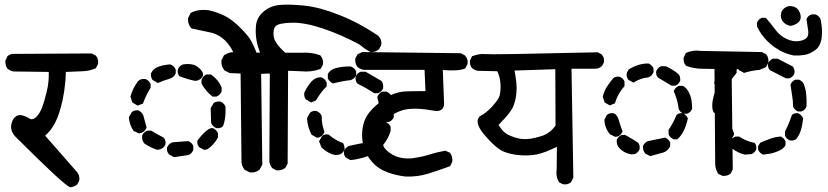

<svg xmlns="http://www.w3.org/2000/svg" viewBox="-20 -790 3540 821"><path d="M280.8 10.7Q267.1 6.8 211.2 -44.9Q155.3 -96.7 43 -208.5L42.5 -209V-209.5Q24.9 -230.5 27.8 -253.4Q30.8 -276.4 43 -288.1Q55.7 -301.3 75.2 -296.9Q83.5 -294.4 91.6 -291Q99.6 -287.6 106.9 -282.7Q117.2 -275.9 131.3 -286.6Q147.5 -299.3 158.7 -327.6Q170.4 -357.4 180.2 -399.9Q189.9 -439.5 188.5 -482.4L39.1 -484.4H38.6H38.1Q23.9 -486.8 13.2 -495.6L12.2 -496.1L11.7 -496.6Q2 -511.2 2.9 -529.8V-530.8L3.4 -531.7L11.2 -548.3L11.7 -549.3L12.7 -550.3Q25.4 -561.5 45.4 -559.6L370.1 -561.5H371.6L372.6 -561L388.2 -553.2L389.2 -552.7L390.1 -551.8Q401.4 -539.1 399.4 -518.1V-517.1L398.9 -516.1L391.1 -500.5L390.1 -498.5L388.2 -497.6Q376 -492.2 362.3 -489Q348.6 -485.8 333.5 -485.4Q320.3 -484.9 302.2 -484.1Q284.2 -483.4 261.7 -482.4Q261.2 -462.4 259.5 -442.4Q257.8 -422.4 254.9 -402.8Q252 -383.3 248 -363.8Q234.9 -301.8 214.8 -263.2Q205.6 -246.1 194.8 -232.7Q184.1 -219.2 172.9 -210L309.1 -54.7Q321.3 -40 319.3 -20V-19L318.8 -18.1L311 -2.4L310.1 -1L309.1 0Q297.4 8.3 283.2 10.7H281.7Z M1047.4 -53.2 1027.8 -63 1026.4 -63.5 1025.9 -64.5Q1015.1 -77.6 1012.7 -95.2V-95.7L1008.8 -475.6L963.9 -477.5H962.4L961.4 -478L941.9 -487.8L940.9 -488.3L939.9 -489.3Q924.8 -506.8 926.8 -530.8V-531.7L927.2 -532.7L937 -552.2L938 -553.7L939.5 -554.7Q949.7 -561 959.5 -564.2Q969.2 -567.4 977.5 -566.9Q964.4 -594.7 942.4 -617.2Q939.5 -619.6 936.3 -622.3Q933.1 -625 929.9 -627.7Q926.8 -630.4 923.3 -632.6Q919.9 -634.8 916.5 -636.7Q913.1 -638.7 909.7 -640.4Q906.2 -642.1 902.3 -643.8Q898.4 -645.5 894.5 -647Q890.6 -648.4 886.7 -649.4Q882.8 -650.4 878.4 -651.4Q839.8 -660.2 800.8 -668L798.8 -668.5L797.4 -669.9Q782.2 -687.5 784.2 -711.4V-712.4L784.7 -713.4L794.4 -732.9L795.4 -734.9L797.4 -735.8Q830.1 -752 873 -746.1H873.5Q909.2 -737.8 940.9 -722.2Q973.1 -706.1 1007.8 -670.9Q1025.4 -653.8 1037.4 -638.9Q1049.3 -624 1056.2 -611.3Q1062 -599.6 1067.4 -587.9Q1072.8 -576.2 1077.1 -564.5L1132.3 -566.4Q1169.4 -570.3 1198.2 -552.7L1199.2 -552.2L1199.7 -551.8Q1206.5 -543.9 1209.2 -533.9Q1211.9 -523.9 1210.9 -512.2V-511.2L1210.4 -510.3L1200.7 -490.7L1199.7 -489.3L1198.2 -488.3Q1167.5 -469.7 1126.5 -475.6L1096.7 -474.1L1101.6 -87.9V-86.4L1101.1 -85L1090.3 -65.4L1089.4 -64.5L1088.9 -64Q1081.1 -57.1 1071 -54.4Q1061 -51.8 1049.3 -52.7H1048.3ZM722.7 -118.7 703.1 -129.4 702.1 -130.4 701.7 -131.3Q691.9 -143.1 694.3 -159.2V-159.7L694.8 -160.6Q701.7 -175.3 716.8 -181.2L717.3 -181.6H718.3Q750.5 -183.6 783.7 -186.5H785.2L786.6 -186Q800.3 -180.2 806.2 -166.5L806.6 -165V-164.1V-150.4V-149.4L806.2 -148.4Q800.3 -133.3 786.6 -127.4L785.6 -127H785.2L726.6 -118.2H724.6ZM650.4 -149.9Q624.5 -158.7 599.6 -174.8L598.6 -175.3L598.1 -175.8Q585.4 -189.5 587.9 -209.5V-210.4L588.4 -211.4Q589.8 -214.8 591.8 -217.8Q593.8 -220.7 596.4 -223.1Q599.1 -225.6 602.3 -227.5Q605.5 -229.5 609.4 -231L610.4 -231.4H611.3H625H626.5L627.9 -230.5Q653.3 -214.8 679.7 -201.7L680.7 -200.7L681.2 -199.7Q689.9 -189 687.5 -172.9V-172.4L687 -171.4Q685.1 -167 682.1 -163.1Q679.2 -159.2 675 -156.5Q670.9 -153.8 666 -151.9L665.5 -151.4H665L653.3 -149.4H651.9ZM851.6 -149.9 833 -159.7 832 -160.2 831.5 -161.1Q821.8 -171.9 824.2 -188.5L824.7 -189.9L825.7 -191.4Q839.8 -209 850.6 -220Q861.3 -231 871.3 -237.1Q881.3 -243.2 889.2 -242.2H890.1L891.1 -241.7Q897.9 -238.8 903.1 -233.6Q908.2 -228.5 911.6 -221.2L912.1 -220.2V-218.8V-203.1V-201.7L911.1 -200.2Q905.8 -190.9 899.2 -182.4Q892.6 -173.8 884.8 -166.3Q877 -158.7 867.7 -152.3L866.7 -151.9L865.2 -151.4L855.5 -149.4L853.5 -148.9ZM572.8 -220.2 553.2 -229 551.8 -229.5 550.8 -231Q533.2 -256.8 531.2 -287.6V-289.6L532.2 -291L543 -309.6L543.5 -310.5L543.9 -311Q553.7 -319.3 569.8 -318.4H570.8L571.8 -317.9Q586.4 -311 592.3 -297.4V-296.9L592.8 -296.4Q599.6 -272 606.4 -246.6L606.9 -244.6L606 -243.2Q603 -235.4 597.9 -230.2Q592.8 -225.1 585 -222.2L584.5 -221.7L576.7 -219.7L574.7 -219.2ZM903.8 -242.7Q889.2 -249.5 883.3 -263.2L882.8 -264.2V-265.6L880.9 -326.2V-327.6L881.8 -329.1L892.6 -347.7L893.1 -348.6L894 -349.6Q905.8 -357.9 922.9 -355.5H923.3L924.3 -355Q928.7 -353 932.4 -350.1Q936 -347.2 939 -343.5Q941.9 -339.8 943.8 -335.4L944.3 -334.5V-333Q946.3 -282.2 934.1 -252L933.6 -250.5L932.6 -249.5Q921.9 -239.7 905.3 -242.2H904.8ZM566.4 -339.8 547.9 -350.6 545.9 -351.6 545.4 -353.5 538.6 -374 537.6 -376 538.1 -377.4Q547.4 -412.6 570.3 -442.9L570.8 -443.4L571.3 -443.8Q583 -454.6 601.1 -452.1H602.1L603 -451.7Q616.7 -445.8 623.5 -432.1L624 -431.2V-429.7V-416V-414.6L623 -413.1Q604 -382.3 592.3 -349.6L591.3 -347.2L588.9 -346.2L571.3 -339.4L568.8 -338.4ZM887.2 -378.4Q859.9 -399.4 842.3 -431.6L841.8 -433.1V-434.6V-448.2V-449.2L842.3 -450.2Q845.2 -457.5 850.1 -462.9Q855 -468.3 861.8 -471.2L863.3 -471.7H864.3H879.9H881.8L883.3 -470.7Q914.1 -449.2 927.2 -416.5L927.7 -415V-414.1V-400.4V-398.9L927.2 -397.9Q920.4 -383.3 906.7 -377.4L905.3 -377H904.3H890.6H888.7ZM652.3 -436.5 633.8 -447.3 632.8 -447.8 631.8 -448.7Q623.5 -460.4 626 -476.6V-477.5L626.5 -478Q636.2 -498 659.2 -505.4Q680.7 -512.7 706.5 -514.6H708L709 -514.2Q725.1 -508.3 731 -493.2L731.4 -492.2V-491.2V-477.5V-476.6L731 -475.6Q725.1 -459 701.7 -452.1Q681.6 -446.8 657.7 -436L654.8 -435.1ZM813.5 -444.3Q780.8 -451.2 749 -463.4L747.6 -463.9L746.6 -465.3Q737.8 -476.1 740.2 -492.2V-492.7L740.7 -493.2Q746.6 -508.3 761.7 -514.2L762.2 -514.6H762.7Q776.4 -516.6 787.8 -516.1Q799.3 -515.6 809.3 -512.5Q819.3 -509.3 826.7 -502.9Q849.6 -484.9 848.6 -468.3V-467.3L848.1 -466.3Q846.7 -463.9 845.5 -461.9Q844.2 -460 842.8 -458Q841.3 -456.1 839.6 -454.3Q837.9 -452.6 835.9 -451.4Q834 -450.2 831.8 -449Q829.6 -447.8 827.6 -446.8L826.7 -446.3H826.2L815.4 -444.3H814.5Z M1161.1 -62 1144.5 -70.8 1143.6 -71.8 1143.1 -72.8Q1134.3 -83.5 1131.8 -98.6V-99.1V-99.6L1133.8 -483.4L1023.4 -480.5H1022.5L1021 -481L1003.4 -488.8L1002 -489.3L1001 -490.7Q995.6 -498.5 993.4 -507.6Q991.2 -516.6 992.2 -526.9V-527.8L992.7 -528.8L1000.5 -545.4L1001.5 -547.4L1002.9 -548.3Q1024.9 -559.6 1052.2 -558.6Q1073.7 -557.6 1094.2 -559.6Q1082.5 -587.9 1077.1 -616.2Q1071.3 -648.4 1074.7 -681.6Q1078.6 -716.8 1107.9 -741.2Q1137.2 -765.6 1177.2 -769Q1215.8 -772.5 1280.3 -766.1Q1345.2 -759.8 1429.2 -726.6Q1513.7 -693.8 1596.2 -637.7L1596.7 -637.2Q1602.1 -632.3 1605.5 -626.2Q1608.9 -620.1 1610.1 -613.3Q1611.3 -606.4 1610.4 -598.6V-597.7L1609.9 -596.7L1601.1 -580.1L1600.6 -579.6L1599.6 -578.6Q1585.9 -566.4 1564.9 -567.4H1563.5L1562.5 -568.4L1541 -581.1H1540.5V-581.5L1517.1 -599.6Q1478.5 -620.6 1439.9 -637.5Q1401.4 -654.3 1361.3 -668Q1282.2 -694.3 1227.1 -692.9Q1173.3 -691.4 1159.7 -679.2Q1147 -667.5 1149.9 -636.7Q1152.8 -606 1199.7 -564.5H1269.5Q1310.5 -567.4 1347.7 -554.2L1349.1 -553.7L1350.1 -552.7Q1363.3 -537.1 1361.3 -516.1V-514.6L1360.8 -513.7L1352.1 -497.1L1350.6 -495.1L1348.6 -494.6Q1310.5 -480.5 1264.2 -485.4L1211.9 -487.3L1210 -92.8V-91.3L1209.5 -89.8L1200.7 -73.2L1199.7 -72.3L1199.2 -71.8Q1185.5 -60.5 1163.6 -61.5H1162.6ZM1477.5 -106 1459 -115.7 1458 -116.7 1457.5 -117.7Q1448.7 -128.4 1451.2 -144.5V-145L1451.7 -146Q1453.6 -150.4 1456.5 -154.1Q1459.5 -157.7 1463.1 -160.6Q1466.8 -163.6 1471.2 -165.5H1471.7L1472.2 -166Q1510.7 -174.8 1549.8 -181.6L1551.8 -182.1L1553.2 -181.2Q1560.1 -177.7 1564.9 -172.6Q1569.8 -167.5 1572.8 -160.6L1573.2 -159.2V-158.2V-145.5V-144.5L1572.8 -143.6Q1570.8 -138.7 1568.1 -134.5Q1565.4 -130.4 1561.5 -127.4Q1557.6 -124.5 1553.2 -122.6H1552.7Q1546.4 -120.1 1539.6 -117.9Q1532.7 -115.7 1525.6 -114Q1518.6 -112.3 1511.2 -110.6Q1503.9 -108.9 1496.3 -107.7Q1488.8 -106.4 1481.4 -105.5H1479.5ZM1413.6 -127Q1384.8 -133.3 1362.3 -152.8L1355.5 -158.7L1354.5 -159.7L1354 -161.1L1345.2 -183.6L1344.2 -186L1345.7 -188.5L1356.4 -207L1356.9 -208L1357.4 -208.5Q1367.2 -217.3 1383.8 -214.8L1385.3 -214.4L1386.7 -213.4Q1416 -189 1444.3 -179.2L1446.3 -178.7L1447.3 -177.2Q1454.1 -166.5 1453.1 -150.9V-149.9L1452.6 -148.9Q1451.7 -147 1450.7 -145.3Q1449.7 -143.6 1448.5 -141.8Q1447.3 -140.1 1445.8 -138.7Q1444.3 -137.2 1442.9 -135.7Q1441.4 -134.3 1439.7 -133.1Q1438 -131.8 1436 -130.9Q1434.1 -129.9 1431.6 -129.4L1431.2 -128.9H1430.7L1416 -127H1415ZM1592.8 -160.2 1574.2 -170.9 1573.2 -171.4 1572.8 -171.9Q1568.4 -176.8 1566.9 -183.6Q1565.4 -190.4 1566.4 -198.2V-199.2L1567.4 -200.2Q1585.9 -230.5 1601.1 -260.7L1601.6 -261.7L1602.5 -262.2Q1612.3 -271 1628.9 -268.6H1629.4L1630.4 -268.1Q1637.2 -265.1 1642.1 -260.3Q1647 -255.4 1649.9 -248.5L1650.4 -247.1V-246.1V-230.5V-229.5L1649.9 -228.5Q1645 -212.4 1636.7 -197.3Q1628.4 -182.1 1616.7 -168L1615.7 -167L1614.7 -166.5L1598.1 -159.7L1595.2 -158.7ZM1333 -202.1 1314.5 -212.9 1313 -213.4 1312 -214.8Q1294.9 -246.6 1293 -282.7V-284.7L1293.5 -286.1L1305.2 -307.6L1306.2 -308.6L1307.1 -309.1Q1317.9 -317.9 1333 -315.4H1333.5L1334 -314.9Q1341.3 -312 1346.7 -307.1Q1352.1 -302.2 1355 -295.4L1355.5 -293.9V-293Q1355.5 -281.7 1356.7 -270.5Q1357.9 -259.3 1360.6 -248.5Q1363.3 -237.8 1366.7 -227.5L1367.7 -225.6L1366.7 -223.1Q1364.7 -218.8 1361.8 -215.1Q1358.9 -211.4 1355.2 -208.5Q1351.6 -205.6 1347.2 -203.6H1346.7L1346.2 -203.1L1337.4 -201.2L1335 -200.7ZM1625.5 -269Q1617.7 -272.9 1612.1 -279.1Q1606.4 -285.2 1604 -293L1603.5 -293.9V-294.9Q1603.5 -335.9 1593.8 -373.5L1593.3 -375.5L1594.2 -377.4Q1600.1 -391.1 1613.8 -397.9L1614.7 -398.4H1616.2H1630.9H1632.3L1633.3 -397.9Q1640.1 -394.5 1645 -390.4Q1649.9 -386.2 1653.6 -380.6Q1657.2 -375 1659.2 -368.7V-368.2V-367.7L1664.1 -291.5V-290L1663.6 -288.6Q1657.7 -274.9 1644 -269L1642.6 -268.6H1641.6H1627.9H1626.5ZM1307.6 -353.5 1289.1 -364.3 1288.1 -364.7 1287.1 -365.7Q1278.8 -377.4 1281.2 -393.6V-394L1281.7 -395Q1285.6 -403.8 1290.5 -412.1Q1295.4 -420.4 1300.8 -427.7Q1306.2 -435.1 1312 -441.4Q1321.8 -451.7 1332.8 -456.1Q1343.8 -460.4 1355.5 -459H1356.4L1356.9 -458.5Q1360.4 -456.5 1363.3 -454.3Q1366.2 -452.1 1368.7 -449.7Q1371.1 -447.3 1373 -444.3Q1375 -441.4 1376.5 -438L1377 -436.5V-435.5V-422.9V-420.4L1375 -418.5Q1355 -400.4 1332 -362.3L1331.1 -360.4L1329.6 -359.9L1313 -353L1310.1 -352.1ZM1578.6 -392.6Q1545.9 -414.1 1509.3 -432.1L1507.8 -433.1L1506.8 -434.1Q1498.5 -445.8 1501 -461.9V-462.4L1501.5 -463.4Q1507.3 -477.1 1521 -482.9L1522.5 -483.4H1523.4H1542H1543.5L1544.9 -482.4L1610.4 -444.3L1611.3 -443.8L1612.3 -442.9Q1616.2 -437 1617.7 -429.4Q1619.1 -421.9 1618.2 -413.6V-412.6L1617.7 -411.6Q1611.8 -397.9 1598.1 -392.1L1596.7 -391.6H1595.7H1582H1580.1ZM1402.8 -434.1Q1389.2 -439.9 1382.3 -453.6L1381.8 -454.6V-456.1V-471.7V-473.1L1382.3 -474.1Q1385.3 -480 1390.1 -484.9Q1395 -489.7 1401.6 -493.2Q1408.2 -496.6 1417 -499Q1441.4 -505.9 1478.5 -505.9H1479.5L1480.5 -505.4Q1495.6 -500 1502.4 -485.8L1502.9 -484.9V-483.4V-469.7V-468.3L1502.4 -467.3Q1495.6 -453.1 1480.5 -447.8L1480 -447.3H1479Q1460.4 -445.3 1442.4 -441.9Q1424.3 -438.5 1406.7 -433.6L1404.8 -433.1Z M1713.4 -35.2Q1672.4 -40 1635.7 -53.7Q1598.1 -67.4 1572.8 -95.7Q1547.4 -124 1538.1 -152.8Q1528.3 -181.6 1528.3 -212.4Q1528.3 -243.2 1537.6 -270.5Q1542 -284.2 1551 -298.1Q1560.1 -312 1573.2 -325.2Q1599.6 -352.1 1636.7 -375Q1673.8 -398.4 1721.2 -399.4Q1726.1 -399.4 1731.4 -399.7Q1736.8 -399.9 1741.7 -399.9Q1746.6 -399.9 1751.7 -399.9Q1756.8 -399.9 1761.7 -400.1Q1766.6 -400.4 1771.5 -400.4Q1776.4 -400.4 1781 -400.4Q1785.6 -400.4 1790.3 -400.4Q1794.9 -400.4 1799.3 -400.4L1795.4 -491.2H1537.1H1536.6H1536.1Q1521 -493.7 1510.3 -502.4H1509.8L1509.3 -502.9Q1498 -516.6 1499 -537.6V-538.6L1499.5 -540L1508.3 -556.6L1509.3 -558.1L1511.2 -559.1L1527.8 -566.9L1528.8 -567.4H1530.3L1948.2 -562.5H1949.7L1951.2 -562L1967.8 -553.2L1968.3 -552.7L1968.8 -551.8Q1981.9 -539.1 1979.5 -518.1V-516.6L1979 -515.6L1970.2 -499L1969.2 -497.6L1967.3 -496.6Q1939 -484.9 1873.5 -490.7L1878.9 -347.7Q1878.9 -342.3 1877.9 -337.4Q1875.5 -327.6 1868.7 -322Q1861.8 -316.4 1852.3 -315.7Q1842.8 -314.9 1830.6 -317.4Q1772 -328.1 1730.5 -324.2Q1689.5 -320.3 1653.3 -295.4Q1617.7 -271 1613.3 -220.2Q1608.4 -169.4 1633.3 -147Q1659.2 -123.5 1688.5 -116.7Q1718.3 -109.4 1750.5 -114.3Q1783.7 -119.1 1815.9 -128.9Q1832.5 -134.3 1849.4 -138.4Q1866.2 -142.6 1882.8 -145.5H1884.8L1886.2 -145L1902.8 -137.2L1904.3 -136.7L1905.3 -135.3Q1910.6 -127.4 1912.8 -118.7Q1915 -109.9 1914.1 -100.1V-99.1L1913.6 -98.1L1905.8 -81.5L1904.8 -79.1L1902.3 -78.6Q1857.4 -62 1812.5 -47.9Q1766.6 -33.2 1713.9 -35.2Z M2387.2 -2.4 2372.6 -9.3 2371.1 -10.3 2370.1 -11.7Q2355.5 -35.6 2360.4 -65.9L2361.3 -162.1Q2348.6 -156.2 2337.2 -151.1Q2325.7 -146 2315.2 -141.8Q2304.7 -137.7 2294.9 -134.8Q2261.7 -124 2216.8 -125.5Q2194.3 -126.5 2174.3 -130.1Q2154.3 -133.8 2136.7 -140.6Q2101.1 -154.3 2049.3 -215.8Q2006.8 -267.1 2030.8 -292L2031.7 -293L2032.7 -293.5Q2058.1 -305.7 2085.9 -335.9Q2095.2 -346.2 2102.1 -355.5Q2108.9 -364.7 2112.8 -372.6Q2116.7 -380.4 2117.7 -387.2Q2122.1 -409.7 2119.6 -436.5Q2117.7 -461.4 2106.4 -485.4L2023.4 -487.3H2022.9H2022.5Q2009.3 -489.7 1999 -498.5L1998.5 -499Q1993.2 -504.9 1991 -512.7Q1988.8 -520.5 1989.3 -529.8V-530.8L1989.7 -531.7L1997.6 -547.4L1998.5 -549.8L2001 -550.3Q2030.8 -561.5 2055.2 -558.6Q2078.6 -555.7 2534.2 -566.4H2535.6L2537.1 -565.9L2551.8 -558.1L2552.2 -557.6L2552.7 -556.6Q2564.9 -544.9 2562.5 -524.9V-523.4L2562 -522.5L2554.2 -507.8L2553.2 -506.8L2552.2 -506.3Q2541.5 -497.1 2526.9 -496.1H2526.4H2423.8L2431.6 -32.2V-30.8L2431.2 -29.8L2422.4 -12.2L2421.9 -10.7L2420.9 -10.3Q2408.2 0.5 2389.2 -2H2388.2ZM2355.5 -252.9 2354.5 -494.1 2180.2 -488.3Q2182.6 -475.6 2184.3 -463.9Q2186 -452.1 2187.5 -440.4Q2190.4 -414.1 2187.5 -386.7Q2184.6 -358.9 2174.3 -334Q2172.9 -330.6 2170.4 -326.4Q2168 -322.3 2164.8 -317.4Q2161.6 -312.5 2157.7 -307.4Q2153.8 -302.2 2148.9 -296.4Q2144 -290.5 2138.2 -283.9Q2132.3 -277.3 2125.7 -270.5Q2119.1 -263.7 2111.8 -255.9Q2121.6 -239.7 2132.1 -229Q2142.6 -218.3 2153.8 -213.4Q2160.2 -210.4 2166 -208Q2171.9 -205.6 2177.5 -203.6Q2183.1 -201.7 2188.5 -200.2Q2193.8 -198.7 2198.7 -197.8Q2219.2 -193.4 2243.7 -196.3Q2268.1 -199.2 2300.8 -210Q2315.9 -215.3 2329.8 -226.1Q2343.8 -236.8 2355.5 -252.9Z M3067.9 -38.6 3052.2 -46.4 3050.3 -47.4 3049.8 -48.8Q3036.1 -71.8 3038.1 -100.6L3035.2 -495.1Q3006.3 -495.1 2977.5 -496.1Q2944.3 -497.1 2915 -508.3L2913.6 -508.8L2912.6 -509.8Q2906.7 -516.1 2904.5 -524.4Q2902.3 -532.7 2903.3 -542.5V-543.5L2903.8 -544.4L2911.6 -561L2912.6 -563L2914.6 -564Q2942.4 -577.1 2977.1 -572.3L3236.3 -567.4H3237.8L3238.8 -566.9L3254.4 -559.1L3255.9 -558.6L3256.3 -557.6Q3267.6 -543.9 3265.6 -523.9V-522.9L3265.1 -522L3257.3 -506.3L3256.3 -504.9L3255.4 -503.9Q3249.5 -499.5 3242.9 -497.1Q3236.3 -494.6 3229 -494.1H3228.5H3108.4L3113.3 -67.4V-65.9L3112.8 -64.9L3105 -49.3L3104.5 -47.9L3103.5 -47.4Q3089.8 -36.1 3069.8 -38.1H3068.8ZM2757.8 -123.5 2739.3 -133.3 2738.3 -134.3 2737.8 -135.3Q2728.5 -146.5 2729.5 -164.6V-165.5L2730 -166.5Q2735.8 -180.2 2749.5 -186L2750.5 -186.5H2751Q2787.1 -193.4 2821.8 -201.2L2823.7 -201.7L2825.7 -200.7Q2839.4 -194.8 2845.2 -181.2L2845.7 -179.7V-178.7V-166V-164.6L2845.2 -163.6Q2835 -143.6 2815.9 -137.7L2762.2 -123L2760.3 -122.6ZM2679.7 -129.9Q2665.5 -132.3 2654.1 -137.7Q2642.6 -143.1 2633.8 -151.4Q2624.5 -159.7 2620.4 -169.7Q2616.2 -179.7 2617.2 -190.9V-191.9L2617.7 -192.9Q2623.5 -206.5 2637.2 -212.4L2638.7 -212.9H2639.6H2652.3H2653.8L2655.3 -211.9Q2693.4 -190.4 2707.5 -180.7L2708 -180.2L2708.5 -179.7Q2717.3 -169.9 2714.8 -152.3V-151.9L2714.4 -150.9Q2708.5 -137.2 2694.8 -131.3L2693.8 -130.9H2692.9L2681.2 -129.9H2680.2ZM2858.9 -194.8Q2854.5 -197.3 2850.8 -200.2Q2847.2 -203.1 2844.2 -206.5Q2841.3 -210 2839.4 -214.4L2838.9 -215.3V-216.8V-232.4V-234.4L2839.8 -235.8Q2858.9 -264.6 2872.6 -297.4L2873 -298.3L2874 -299.3Q2878.9 -303.7 2885.5 -305.2Q2892.1 -306.6 2899.4 -305.7H2899.9L2900.9 -305.2Q2905.3 -303.2 2908.9 -300.3Q2912.6 -297.4 2915.5 -293.7Q2918.5 -290 2920.4 -285.6L2921.4 -283.7L2920.9 -281.7Q2907.7 -222.7 2877.9 -195.8L2876.5 -194.3H2874H2861.3H2859.9ZM2608.9 -205.6 2589.4 -215.3 2587.9 -215.8 2587.4 -216.8Q2580.1 -225.6 2575.2 -235.1Q2570.3 -244.6 2567.6 -254.9Q2564.9 -265.1 2564.5 -276.4V-277.8L2564.9 -279.3L2574.7 -297.9L2575.7 -298.8L2576.7 -299.8Q2588.4 -308.1 2603.5 -305.7H2604L2605 -305.2Q2619.1 -299.3 2626 -276.4Q2631.3 -256.8 2641.1 -230.5L2642.1 -228.5L2641.1 -226.1Q2635.3 -212.4 2621.6 -206.5L2620.6 -206.1H2619.6L2611.8 -205.1H2610.4ZM2901.9 -304.2Q2895 -307.1 2890.1 -312Q2885.3 -316.9 2882.3 -323.7L2881.8 -324.7V-325.7Q2880.9 -333 2879.6 -340.6Q2878.4 -348.1 2876.5 -355.5Q2874.5 -362.8 2872.3 -369.9Q2870.1 -377 2867.4 -384Q2864.7 -391.1 2861.8 -397.9L2860.8 -400.4L2861.8 -402.8Q2863.8 -407.2 2866.7 -410.9Q2869.6 -414.6 2873.3 -417.5Q2877 -420.4 2881.3 -422.4L2882.8 -422.9H2883.8H2898.4H2899.9L2901.4 -421.9Q2907.2 -418.9 2912.4 -413.8Q2917.5 -408.7 2921.6 -402.1Q2925.8 -395.5 2929.2 -387.7Q2934.6 -375.5 2937 -360.1Q2939.5 -344.7 2939.5 -326.2V-325.2L2939 -323.7Q2938 -321.8 2936.8 -319.6Q2935.5 -317.4 2934.1 -315.4Q2932.6 -313.5 2931.2 -312Q2929.7 -310.5 2927.7 -309.1Q2925.8 -307.6 2923.6 -306.4Q2921.4 -305.2 2919.4 -304.2L2918 -303.7H2917H2904.3H2903.3ZM2585 -340.8 2567.4 -350.6 2565.4 -351.6 2564.9 -353.5 2558.1 -374 2557.6 -375.5V-377.4Q2563 -399.9 2575.2 -418.9Q2579.1 -425.3 2583.5 -431.4Q2587.9 -437.5 2592.5 -443.4Q2597.2 -449.2 2602.1 -455.1L2602.5 -455.6Q2612.3 -464.4 2628.9 -461.9H2629.4L2630.4 -461.4Q2634.8 -459.5 2638.4 -456.8Q2642.1 -454.1 2645 -450.7Q2647.9 -447.3 2649.9 -442.9L2650.4 -441.9V-440.4V-423.8V-421.4L2648.9 -419.9Q2621.6 -389.6 2610.4 -351.1L2609.4 -348.1L2606.9 -347.2L2590.3 -340.3L2587.4 -339.4ZM2849.6 -424.8 2793.9 -458 2793 -458.5 2792.5 -459.5Q2783.7 -470.2 2786.1 -485.4V-485.8L2786.6 -486.8Q2789.6 -493.7 2794.4 -498.5Q2799.3 -503.4 2806.2 -506.3L2807.6 -506.8H2808.6H2825.2H2826.2L2827.6 -506.3Q2832 -504.4 2836.7 -502.2Q2841.3 -500 2845.9 -497.3Q2850.6 -494.6 2855.2 -491.7Q2859.9 -488.8 2864.3 -485.8Q2868.7 -482.9 2873 -479.5Q2877.4 -476.1 2881.8 -472.2L2882.3 -471.7L2882.8 -471.2Q2889.6 -461.9 2888.7 -445.8V-444.8L2888.2 -443.8Q2887.2 -441.9 2886 -439.7Q2884.8 -437.5 2883.3 -435.5Q2881.8 -433.6 2880.4 -432.1Q2878.9 -430.7 2877 -429.2Q2875 -427.7 2872.8 -426.5Q2870.6 -425.3 2868.7 -424.3L2867.2 -423.8H2866.2H2852.5H2851.1ZM2685.5 -438.5 2668 -448.2 2667 -448.7 2666 -449.7Q2657.7 -461.4 2660.2 -477.5V-478.5L2660.6 -479L2666.5 -490.7L2667.5 -492.2L2668.5 -493.2Q2686 -504.4 2707 -511.2Q2728.5 -518.6 2752 -518.6H2752.9L2754.4 -518.1Q2758.8 -516.1 2762.5 -513.2Q2766.1 -510.3 2769 -506.6Q2772 -502.9 2773.9 -498.5L2774.4 -497.1V-496.1V-482.4V-481.4L2773.9 -480.5Q2768.1 -465.3 2752.9 -459.5L2752.4 -459H2751.5Q2719.7 -456.1 2691.4 -438.5L2688.5 -436.5Z M3164.6 -128.9Q3134.3 -136.2 3109.9 -155.8L3108.9 -156.2L3107.9 -157.2Q3101.6 -169.9 3103.5 -184.6V-185.1L3104 -185.5Q3108.4 -199.7 3124 -205.6L3125 -206.1H3126H3138.7H3140.6L3142.1 -205.1Q3156.2 -195.8 3171.6 -189.5Q3187 -183.1 3204.1 -179.7L3206.1 -179.2L3207.5 -177.7Q3210.4 -174.3 3212.2 -170.2Q3213.9 -166 3214.1 -161.4Q3214.4 -156.7 3213.9 -151.4V-150.9L3213.4 -149.9Q3207.5 -137.2 3193.8 -131.3L3192.9 -130.9H3191.9L3166.5 -128.9H3165.5ZM3241.7 -129.4Q3229 -135.3 3222.2 -148.9L3221.7 -149.9V-151.4V-164.1V-165.5L3222.7 -167L3229.5 -177.7L3230.5 -179.2L3231.9 -180.2Q3252 -189 3272.5 -196.3Q3276.9 -197.8 3281 -199.2Q3285.2 -200.7 3289.6 -201.7Q3293.9 -202.6 3298.6 -203.6Q3303.2 -204.6 3307.6 -205.1Q3312 -205.6 3316.9 -206.1H3318.4L3319.8 -205.6Q3326.2 -202.6 3330.8 -197.8Q3335.4 -192.9 3338.4 -186L3338.9 -184.6V-183.6V-170.9V-169.9L3338.4 -168.5Q3332.5 -154.8 3307.6 -143.6Q3299.3 -140.1 3289.8 -137.2Q3280.3 -134.3 3269 -132.3Q3257.8 -130.4 3244.6 -128.9H3243.2ZM3356.9 -189.9Q3343.3 -195.8 3337.4 -208.5L3336.9 -209.5V-210.9V-226.6V-228L3337.4 -229Q3342.8 -240.2 3347.9 -251.2Q3353 -262.2 3357.4 -273.7Q3361.8 -285.2 3365.7 -296.9L3366.2 -298.3L3367.2 -299.3Q3372.1 -303.7 3378.7 -305.2Q3385.3 -306.6 3392.6 -305.7H3393.1L3394 -305.2Q3398.4 -303.2 3402.1 -300.3Q3405.8 -297.4 3408.7 -293.7Q3411.6 -290 3413.6 -285.6L3414.1 -284.2V-282.7Q3411.1 -253.4 3404.1 -231.9Q3397 -210.4 3385.3 -196.3L3384.8 -195.8Q3375 -187 3358.4 -189.5H3357.9ZM3087.4 -192.9 3063 -203.6 3062 -204.1 3061 -205.1Q3039.1 -231.4 3041 -267.1V-268.6L3042 -269.5L3051.8 -286.1V-286.6L3052.7 -287.1Q3061.5 -296.4 3079.1 -293.9H3079.6L3080.6 -293.5Q3094.2 -287.6 3100.1 -274.9V-274.4L3100.6 -273.9Q3104.5 -259.3 3108.9 -245.6Q3113.3 -231.9 3118.7 -219.2L3119.6 -216.8L3118.7 -214.8Q3116.7 -208 3111.8 -202.9Q3106.9 -197.8 3100.1 -194.8H3099.6L3099.1 -194.3L3091.3 -192.4L3089.4 -191.9ZM3051.8 -297.9 3033.2 -308.6 3031.7 -309.1 3030.8 -311Q3019 -335.4 3034.2 -389.2L3035.2 -391.1L3036.6 -392.1Q3046.9 -400.4 3064 -399.4H3064.9L3066.4 -398.9Q3072.3 -395.5 3076.9 -390.6Q3081.5 -385.7 3084.5 -379.4L3085.4 -377.4L3085 -376Q3084 -371.6 3083.5 -367.4Q3083 -363.3 3082.8 -359.1Q3082.5 -355 3082.5 -350.3Q3082.5 -345.7 3082.8 -341.1Q3083 -336.4 3083.5 -331.8Q3084 -327.1 3085 -322.3V-320.8L3084.5 -318.8Q3078.6 -305.2 3065.9 -299.3H3065.4L3064.9 -298.8L3056.2 -296.9L3053.7 -296.4ZM3391.1 -314Q3384.3 -316.9 3379.4 -321.8Q3374.5 -326.7 3371.6 -333.5L3371.1 -335V-335.9Q3371.1 -347.7 3370.1 -359.1Q3369.1 -370.6 3367.2 -381.3Q3363.3 -403.3 3360.4 -425.8V-427.7L3360.8 -429.2Q3366.7 -442.9 3379.4 -448.7L3380.4 -449.2H3381.8H3395.5H3396.5L3397.5 -448.7Q3412.6 -442.9 3418.5 -426.8Q3420.9 -419.4 3422.9 -412.4Q3424.8 -405.3 3426 -397.9Q3427.2 -390.6 3427.7 -382.8Q3429.7 -360.4 3428.7 -335.9V-334.5L3428.2 -333.5Q3425.3 -326.7 3420.4 -321.8Q3415.5 -316.9 3408.7 -314L3407.2 -313.5H3406.2H3393.6H3392.6ZM3054.2 -411.6Q3040.5 -418.5 3034.7 -431.2L3034.2 -432.6V-434.1Q3034.7 -446.3 3037.4 -457Q3040 -467.8 3044.7 -477.1Q3049.3 -486.3 3056.2 -493.2Q3076.2 -514.2 3106.9 -517.6H3108.4L3109.9 -517.1Q3113.3 -515.6 3116.2 -513.7Q3119.1 -511.7 3121.6 -509.3Q3124 -506.8 3126 -503.9Q3127.9 -501 3129.4 -497.6L3129.9 -496.1V-495.1V-480.5V-478.5L3128.4 -476.6Q3111.3 -455.6 3101.1 -440.4Q3090.3 -424.8 3081.5 -418Q3076.7 -414.1 3070.1 -412.4Q3063.5 -410.6 3056.2 -411.1H3055.2ZM3339.4 -455.6 3272.9 -489.7 3271.5 -490.2 3271 -491.2Q3262.7 -501 3263.7 -517.1V-518.1L3264.2 -519Q3265.6 -522 3267.1 -524.4Q3268.6 -526.9 3270.5 -528.8Q3272.5 -530.8 3274.4 -532.5Q3276.4 -534.2 3278.8 -535.9Q3281.2 -537.6 3283.7 -538.6L3284.7 -539.1H3286.1H3303.7H3305.2L3306.2 -538.6L3368.7 -506.3L3370.1 -505.4L3371.1 -503.9Q3379.4 -491.7 3377 -476.6V-476.1L3376.5 -475.1Q3375.5 -473.1 3374.3 -470.9Q3373 -468.8 3371.6 -466.8Q3370.1 -464.8 3368.7 -463.4Q3367.2 -461.9 3365.2 -460.4Q3363.3 -459 3361.1 -457.8Q3358.9 -456.5 3356.9 -455.6L3355.5 -455.1H3354.5H3341.8H3340.3ZM3159.2 -479.5 3141.6 -489.3 3140.6 -489.7 3139.6 -490.7Q3132.3 -500.5 3134.8 -516.6V-517.1L3135.3 -518.1Q3142.1 -532.7 3157.2 -538.6L3157.7 -539.1H3158.2L3228.5 -550.8L3230.5 -551.3L3232.4 -550.3Q3244.6 -543.5 3251.5 -531.2L3252 -529.8V-528.3V-515.6V-514.6L3251.5 -513.2Q3248 -505.4 3242.7 -500Q3237.3 -494.6 3229.5 -491.7L3229 -491.2H3228Q3194.3 -488.3 3164.1 -479L3161.6 -478ZM3374 -552.7Q3342.8 -559.1 3314.9 -573.7Q3309.6 -577.1 3304 -580.6Q3298.3 -584 3293 -587.6Q3287.6 -591.3 3282.2 -595.7Q3276.9 -600.1 3271.5 -604.7Q3266.1 -609.4 3261.2 -614.3Q3234.4 -640.1 3217.3 -676.3L3216.8 -677.2V-678.7V-691.4V-692.4L3217.3 -693.8Q3223.1 -707.5 3236.8 -713.4L3238.3 -713.9H3239.3H3252H3254.4L3256.3 -711.9Q3275.9 -689.5 3296.4 -662.1Q3299.8 -657.2 3304.2 -652.6Q3308.6 -647.9 3313 -643.8Q3317.4 -639.6 3322.5 -636Q3327.6 -632.3 3332.8 -629.2Q3337.9 -626 3343.8 -623.5Q3372.1 -610.4 3396.5 -614.3Q3408.7 -616.2 3417 -619.9Q3425.3 -623.5 3430.2 -629.4Q3439 -640.1 3435.5 -662.1Q3431.6 -686.5 3428.7 -706.1V-707.5L3429.2 -709Q3434.1 -722.2 3449.2 -728L3450.2 -728.5H3451.2H3465.8H3466.8L3467.8 -728Q3482.9 -722.2 3488.8 -707L3489.3 -706.5V-706.1Q3493.2 -687 3494.4 -668.2Q3495.6 -649.4 3493.7 -631.3Q3491.7 -612.8 3484.9 -598.6Q3478 -584.5 3465.8 -575.7Q3442.9 -559.1 3420.4 -555.2Q3398.9 -551.8 3375 -552.7H3374.5ZM3356.9 -679.7Q3354.5 -680.7 3352.3 -681.4Q3350.1 -682.1 3348.1 -682.9Q3346.2 -683.6 3344.2 -684.6Q3342.3 -685.5 3340.3 -686.8Q3338.4 -688 3336.7 -689.2Q3335 -690.4 3333.5 -691.7Q3332 -692.9 3330.6 -694.8Q3319.3 -705.6 3318.8 -724.1Q3318.8 -728.5 3319.8 -732.9Q3320.8 -737.3 3322.8 -741.5Q3324.7 -745.6 3327.6 -749Q3330.6 -752.4 3334.5 -755.4Q3350.1 -768.1 3372.1 -762.2Q3394.5 -755.9 3401.9 -730.5Q3409.2 -704.6 3390.1 -691.4Q3373 -679.7 3358.4 -679.7H3357.4Z"/></svg>

Font: NaikaiFont
Style: SemiBold
Weight: 600
Version: Version 1.89